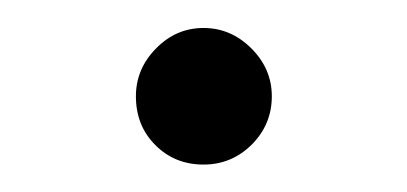

<svg xmlns="http://www.w3.org/2000/svg" viewBox="-20 -120 297 140"><path d="M79.1 -49.8Q79.1 -69.8 93.8 -84.7Q108.4 -99.6 128.4 -99.6Q148.4 -99.6 163.3 -84.7Q178.2 -69.8 178.2 -49.8Q178.2 -29.3 163.6 -14.6Q148.9 0 128.4 0Q107.4 0 93.3 -14.2Q79.1 -28.3 79.1 -49.8Z"/></svg>

Font: Vazirmatn UI NL ExtraLight
Style: Regular
Weight: 200
Designer: Saber Rastikerdar
Foundry: Saber Rastikerdar
Version: Version 33.003